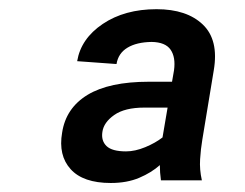

<svg xmlns="http://www.w3.org/2000/svg" viewBox="-20 -742 540 424"><path d="M333 -377.4Q314.5 -360.8 287.6 -349.4Q260.7 -337.9 224.6 -337.9Q163.6 -337.9 136 -368.4Q108.4 -398.9 117.2 -449.2Q125.5 -503.4 173.3 -532.5Q221.2 -561.5 308.6 -561.5H359.9L364.3 -586.9Q368.2 -615.7 356.7 -632.3Q345.2 -648.9 314.9 -649.4Q281.7 -648.9 261.5 -636.7Q241.2 -624.5 237.3 -600.6L150.4 -606.9Q158.7 -656.7 207 -689.2Q255.4 -721.7 325.7 -721.7Q392.6 -721.7 428 -687.7Q463.4 -653.8 452.1 -586.9L426.8 -433.6Q423.3 -413.1 421.9 -390.4Q420.4 -367.7 425.8 -343.8H335.4Q333 -360.8 333 -377.4ZM350.1 -504.4H298.8Q255.4 -504.4 232.2 -488Q209 -471.7 206.1 -450.7Q203.1 -431.2 215.3 -419.4Q227.5 -407.7 258.3 -407.7Q278.3 -407.7 300.8 -417Q323.2 -426.3 338.9 -438.5Z"/></svg>

Font: Inter Extra Bold
Style: Italic
Weight: 800
Italic angle: -9.39999°
Designer: Rasmus Andersson
Foundry: rsms
Version: Version 4.000;git-3c8e0fc